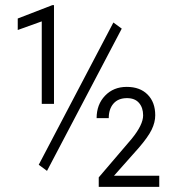

<svg xmlns="http://www.w3.org/2000/svg" viewBox="-20 -730 698 750"><path d="M190.9 -324.2H143.1V-646.5L49.3 -612.8V-657.7L184.6 -710H190.9ZM602.1 0H365.7V-37.1L494.6 -188Q539.1 -242.7 539.1 -279.3Q539.1 -309.6 522.9 -328.1Q506.8 -346.7 476.1 -346.7Q441.9 -346.7 423.3 -325.4Q404.8 -304.2 404.8 -268.6H357.4Q357.4 -321.8 390.4 -356.2Q423.3 -390.6 475.1 -390.6Q526.9 -390.6 556.6 -360.6Q586.4 -330.6 586.4 -279.8Q586.4 -252.4 572.5 -223.6Q558.6 -194.8 521.5 -151.9L425.3 -43.5H602.1ZM163.6 -62.5 131.3 -86.4 422.9 -642.1 455.6 -618.2Z"/></svg>

Font: TypoPRO Roboto
Style: Regular
Weight: 300
Designer: Google
Version: Version 2.136; 2016